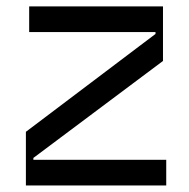

<svg xmlns="http://www.w3.org/2000/svg" viewBox="-20 -565 577 585"><path d="M486.5 0H58.9V-163.4L453.8 -461.6V-467.3H68.9V-545.5H476.6V-379.3L81.7 -83.8V-78.1H486.5Z"/></svg>

Font: Riot Sans
Style: Regular
Weight: 400
Designer: Rasmus Andersson
Foundry: rsms
Version: Version 4.001